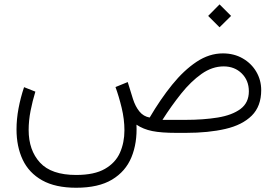

<svg xmlns="http://www.w3.org/2000/svg" viewBox="-20 -609 1273 880"><path d="M986.3 -588.9 1039.1 -536.1 986.3 -483.9 934.1 -536.1ZM329.1 251.5Q233.9 251.5 173.3 217.5Q112.8 183.6 84.2 123.3Q55.7 63 55.7 -16.1Q55.7 -62.5 64.9 -112.1Q74.2 -161.6 90.3 -209.5L142.1 -189Q128.9 -146 120.1 -101.1Q111.3 -56.2 111.3 -13.2Q111.3 79.6 163.3 136.2Q215.3 192.9 329.1 192.9Q412.6 192.9 460.9 165Q509.3 137.2 529.8 90.8Q550.3 44.4 550.3 -11.7Q550.3 -62.5 537.6 -115Q524.9 -167.5 509.3 -210L565.4 -232.9L589.4 -155.3Q600.6 -120.6 619.1 -97.9Q637.7 -75.2 666 -70.3Q715.3 -154.3 769 -220.7Q822.8 -287.1 880.9 -325.7Q939 -364.3 1001.5 -364.3Q1052.7 -364.3 1092.5 -341.3Q1132.3 -318.4 1154.8 -280Q1177.2 -241.7 1177.2 -195.8Q1177.2 -122.1 1134 -79.1Q1090.8 -36.1 1013.2 -18.1Q935.5 0 831.5 0H788.6Q719.2 0 678 -8.3Q636.7 -16.6 605.5 -37.6Q609.4 46.4 582.5 111.6Q555.7 176.8 493.7 214.1Q431.6 251.5 329.1 251.5ZM1004.9 -304.7Q952.6 -304.7 903.8 -270.3Q855 -235.8 810.3 -179.9Q765.6 -124 724.6 -59.6H829.6Q912.1 -59.6 978 -70.3Q1043.9 -81.1 1082.3 -109.6Q1120.6 -138.2 1120.6 -190.4Q1120.6 -240.2 1087.9 -272.5Q1055.2 -304.7 1004.9 -304.7Z"/></svg>

Font: Vazirmatn UI NL ExtraLight
Style: Regular
Weight: 200
Designer: Saber Rastikerdar
Foundry: Saber Rastikerdar
Version: Version 33.003